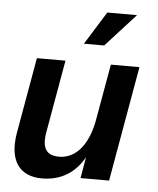

<svg xmlns="http://www.w3.org/2000/svg" viewBox="-53 -768 685 830"><g transform="rotate(5 289.5 -353.5)"><path d="M160 16C243 16 304 -24 342 -92L326 0H450L538 -500H414L369 -246C344 -127 284 -84 226 -84C186 -84 147 -98 161 -182L217 -500H93L35 -171C14 -48 63 16 160 16ZM290 -580H378L508 -723H379Z"/></g></svg>

Font: Uncut Sans Semibold
Style: Italic
Weight: 600
Italic angle: -10°
Designer: Kasper Nordkvist
Foundry: Uncut Type
Version: Version 1.111;FEAKit 1.0